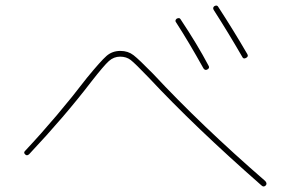

<svg xmlns="http://www.w3.org/2000/svg" viewBox="-20 -762 1040 686"><path d="M707 -517.6Q654.3 -612.3 609.4 -681.6Q603.5 -688.5 611.3 -695.3Q615.2 -697.3 619.1 -697.3Q623 -697.3 625 -693.4Q685.5 -602.5 724.6 -528.3Q730.5 -519.5 721.7 -514.2Q712.9 -508.8 707 -517.6ZM845.7 -558.6Q794.9 -646.5 744.1 -725.6Q738.3 -734.4 746.1 -740.2Q755.9 -745.1 759.8 -737.3Q814.5 -653.3 863.3 -569.3Q869.1 -560.5 859.4 -555.2Q849.6 -549.8 845.7 -558.6ZM84 -210.9Q76.2 -204.1 70.3 -210Q62.5 -216.8 70.3 -223.6Q185.5 -346.7 291 -484.4Q339.8 -543.9 360.4 -562Q380.9 -580.1 410.2 -580.1Q437.5 -580.1 457 -564.9Q476.6 -549.8 527.3 -498Q699.2 -313.5 927.7 -115.2Q935.5 -106.4 929.7 -99.6Q921.9 -91.8 914.1 -99.6Q675.8 -308.6 511.7 -484.4Q462.9 -535.2 447.3 -547.4Q431.6 -559.6 409.2 -559.6Q386.7 -559.6 369.1 -543.9Q351.6 -528.3 306.6 -470.7Q210.9 -345.7 84 -210.9Z"/></svg>

Font: Rounded-X Mgen+ 2m thin
Style: Regular
Weight: 100
Designer: [Source Han Sans]
Ryoko NISHIZUKA  (kana & ideographs); Paul D. Hunt (Latin, Greek & Cyrillic); Wenlong ZHANG  (bopomofo
Version: Version 1.059.20150602